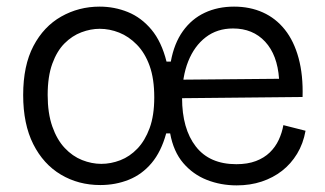

<svg xmlns="http://www.w3.org/2000/svg" viewBox="-20 -547 983 580"><path d="M283 12Q217 12 164 -19.5Q111 -51 80.5 -111.5Q50 -172 50 -260Q50 -349 81 -408Q112 -467 165 -497Q218 -527 281 -527Q326 -527 366.5 -510.5Q407 -494 437.5 -457.5Q468 -421 483 -361H496Q506 -416 532.5 -453Q559 -490 598.5 -508.5Q638 -527 687 -527Q735 -527 774 -509.5Q813 -492 840.5 -457.5Q868 -423 882 -371.5Q896 -320 894 -254L493 -250V-306L823 -309Q818 -381 781 -421Q744 -461 684 -461Q636 -461 601.5 -434.5Q567 -408 548.5 -361.5Q530 -315 530 -251Q530 -158 571.5 -104.5Q613 -51 694 -51Q728 -51 753 -60.5Q778 -70 795 -86.5Q812 -103 822 -124.5Q832 -146 836 -169L903 -152Q896 -113 877.5 -82.5Q859 -52 832 -31Q805 -10 770.5 1.5Q736 13 695 13Q647 13 605 -3.5Q563 -20 533.5 -54.5Q504 -89 494 -144H482Q467 -89 438 -54.5Q409 -20 369 -4Q329 12 283 12ZM286 -52Q315 -52 343.5 -63Q372 -74 395 -98Q418 -122 432 -160Q446 -198 446 -253Q446 -309 432 -348Q418 -387 393.5 -412Q369 -437 340 -448.5Q311 -460 281 -460Q254 -460 226 -449.5Q198 -439 175 -416Q152 -393 138 -354.5Q124 -316 124 -260Q124 -205 138 -165Q152 -125 175.5 -100Q199 -75 228 -63.5Q257 -52 286 -52Z"/></svg>

Font: Bricolage Grotesque 36pt Light
Style: Regular
Weight: 300
Designer: Mathieu Triay
Foundry: Atelier Triay
Version: Version 1.001;gftools[0.9.33.dev8+g029e19f]